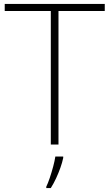

<svg xmlns="http://www.w3.org/2000/svg" viewBox="-20 -734 555 975"><path d="M277 0H238V-678H4V-714H512V-678H277ZM301 68Q296 92 286.5 118.5Q277 145 265 171Q253 197 238 221H215V214Q223 198 232.5 170Q242 142 250 112Q258 82 261 61H301Z"/></svg>

Font: Noto Sans Cham ExtraLight
Style: Regular
Weight: 250
Version: Version 2.002